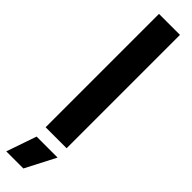

<svg xmlns="http://www.w3.org/2000/svg" viewBox="-339 -699 873 873"><g transform="rotate(45 97.5 -262.5)"><path d="M36 0V-729H171V0ZM-13 204 37 59H172L97 204Z"/></g></svg>

Font: Mona Sans Condensed
Style: Bold
Weight: 700
Width: 3
Designer: Deni Anggara
Foundry: GitHub
Version: Version 2.000